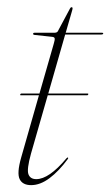

<svg xmlns="http://www.w3.org/2000/svg" viewBox="-20 -518 313 545"><path d="M37.5 -250Q38.5 -252.5 40.5 -252.5H92L132.5 -393.5Q136 -405 135.2 -409Q134.5 -413 127.5 -413.5L77 -419Q74 -419.5 74 -422Q74 -425 78 -425H134Q141.5 -425 144 -429L178.5 -493.5Q180.5 -497.5 183 -497.5Q186 -497.5 186 -494.5Q186 -492 184 -485.5L166.5 -425H270Q273 -425 273 -423Q273 -420 266.5 -420H165L117 -252.5H228.5Q231.5 -252.5 230.5 -250Q229.5 -247.5 227.5 -247.5H115.5L68 -82Q55.5 -37 60.8 -23.2Q66 -9.5 83 -9.5Q119 -9.5 168.5 -68.5Q171.5 -72 173 -70.5Q174.5 -69 172 -66Q147 -32 120.5 -12.2Q94 7.5 68.5 7.5Q44 7.5 35.8 -9.5Q27.5 -26.5 40 -70.5L90.5 -247.5H39.5Q36.5 -247.5 37.5 -250Z"/></svg>

Font: Fraunces 144pt S000 Thin
Style: Italic
Weight: 100
Italic angle: -16°
Version: Version 1.000; ttfautohint (v1.8.3)